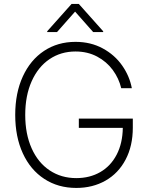

<svg xmlns="http://www.w3.org/2000/svg" viewBox="-20 -925 741 955"><path d="M355.5 -668.9Q282.7 -668.9 226.1 -630.6Q169.4 -592.3 137.5 -520.8Q105.5 -449.2 105.5 -353.5Q105.5 -258.3 137.5 -187Q169.4 -115.7 227.1 -77.4Q284.7 -39.1 359.4 -39.1Q426.8 -39.1 478.8 -69.1Q530.8 -99.1 560.3 -155.8Q589.8 -212.4 590.8 -289.1H372.1V-335H640.6V-290Q640.6 -199.2 604.7 -131.1Q568.8 -63 504.9 -26.6Q440.9 9.8 359.4 9.8Q269 9.8 200.2 -35.2Q131.3 -80.1 93.5 -162.4Q55.7 -244.6 55.7 -353.5Q55.7 -462.4 93.5 -544.7Q131.3 -627 199.2 -671.9Q267.1 -716.8 355.5 -716.8Q431.2 -716.8 491 -684.3Q550.8 -651.9 587.6 -599.1Q624.5 -546.4 635.7 -486.3H583Q571.3 -535.2 541 -576.7Q510.7 -618.2 463.1 -643.6Q415.5 -668.9 355.5 -668.9ZM353.5 -867.2 263.7 -765.6H214.8V-769.5L335.9 -905.3H372.1L493.2 -769.5V-765.6H443.4Z"/></svg>

Font: Pretendard ExtraLight
Style: Regular
Weight: 200
Designer: Base glyphs from Inter by Rasmus Andersson; Hangeul glyphs from Noto Sans CJK(Source Han Sans) by Jang Soo-young and Kan
Foundry: Kil Hyung-jin
Version: Version 1.309